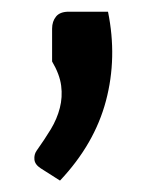

<svg xmlns="http://www.w3.org/2000/svg" viewBox="-20 -778 259 328"><path d="M164.5 -758Q180.5 -679.5 161 -605.8Q141.5 -532 82.5 -469.5L49.5 -490.5Q39.5 -497 38.8 -505.5Q38 -514 42.5 -520.5Q56 -539.5 66.8 -557.2Q77.5 -575 82.2 -593.5Q87 -612 84.5 -631.5Q82 -651 69 -673V-729Q69 -741.5 75.8 -749.8Q82.5 -758 97.5 -758Z"/></svg>

Font: Lato 2
Style: Regular
Weight: 600
Designer: Lukasz Dziedzic with Adam Twardoch and Botio Nikoltchev
Foundry: tyPoland Lukasz Dziedzic
Version: Version 2.015; 2015-08-06; http://www.latofonts.com/